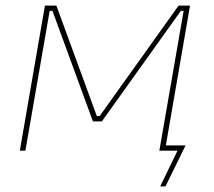

<svg xmlns="http://www.w3.org/2000/svg" viewBox="-20 -540 767 688"><path d="M141 -520H182L327 -124H337L620 -520H661L571 0H551L638 -501H628L345 -105H313L168 -501H158L71 0H51ZM616 0H568L575 -19H645L573 128H554Z"/></svg>

Font: Fixel Italic Variable Display Thin
Style: Italic
Weight: 100
Italic angle: -10°
Designer: AlfaBravo + MacPaw
Foundry: Kyrylo Tkachov, Marchela Mozhyna, Serhii Makarenko, Maria Weinstein, Zakhar Kryvoshyya
Version: Version 1.210;Glyphs 3.2 (3217)